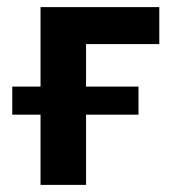

<svg xmlns="http://www.w3.org/2000/svg" viewBox="-20 -520 496 540"><path d="M94 0V-500H428V-396H222V0ZM14.5 -197.5V-276.5H369.5V-197.5Z"/></svg>

Font: Geologica EX Med
Style: Regular
Weight: 500
Designer: Sindre Bremnes, Frode Helland
Foundry: Monokrom Skriftforlag AS
Version: Version 1.010;gftools[0.9.28]